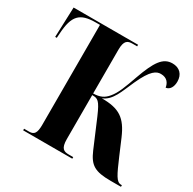

<svg xmlns="http://www.w3.org/2000/svg" viewBox="-159 -881 1045 1042"><g transform="rotate(30 364.0 -360.0)"><path d="M113 0H421V-10H393C362 -10 342 -18 342 -78V-353C377 -353 389 -348 424 -267L497 -95C529 -21 561 0 662 0H726V-10H721C691 -10 676 -44 635 -139L595 -233C552 -333 505 -364 396 -364C453 -387 471 -450 505 -525C550 -625 581 -639 608 -639C648 -639 663 -613 667 -587C693 -590 706 -616 706 -647C706 -692 679 -720 634 -720C575 -720 543 -672 502 -557C475 -481 459 -436 431 -403C408 -375 383 -364 342 -363V-637C342 -696 362 -704 393 -704H421V-714H17L10 -526H20L22 -554C29 -669 62 -704 163 -704H188V-78C188 -26 176 -10 145 -10H113Z"/></g></svg>

Font: Noto Serif Display ExtraCondensed ExtraBold
Style: Regular
Weight: 800
Width: 2
Designer: Monotype Design Team
Foundry: Monotype Imaging Inc.
Version: Version 2.009